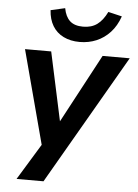

<svg xmlns="http://www.w3.org/2000/svg" viewBox="-60 -775 718 1001"><g transform="rotate(5 299.0 -274.5)"><path d="M65 180 195 -33 189 25 50 -498H187L266 -131H260L456 -498H598L206 180ZM330 -560Q282 -560 245.5 -578Q209 -596 188.5 -630Q168 -664 165 -712L240 -729Q248 -685 272 -663Q296 -641 341 -641Q385 -641 414.5 -662.5Q444 -684 466 -729L538 -712Q520 -661 489 -627.5Q458 -594 417.5 -577Q377 -560 330 -560Z"/></g></svg>

Font: Nunito Sans 8pt
Style: Bold Italic
Weight: 700
Italic angle: -9°
Version: Version 3.101;gftools[0.9.27]